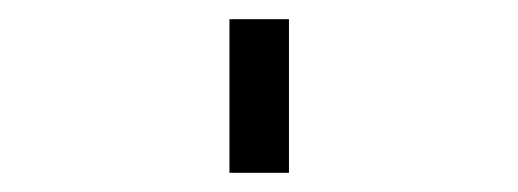

<svg xmlns="http://www.w3.org/2000/svg" viewBox="-20 34 540 200"><path d="M219 214H281V54H219Z"/></svg>

Font: Iosevka SS09 Light
Style: Regular
Weight: 300
Monospace: yes
Designer: Belleve Invis
Foundry: Belleve Invis
Version: Version 5.2.1; ttfautohint (v1.8.3)